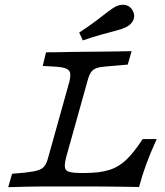

<svg xmlns="http://www.w3.org/2000/svg" viewBox="-20 -786 694 807"><path d="M186.3 -2.4Q161.3 -2.4 131 -2Q100.8 -1.6 70.6 -0.8Q40.3 0 14.5 0.8L30.6 -55.6L84.7 -60.5Q121 -64.5 139.5 -70.2Q158.1 -75.8 167.3 -88.3Q176.6 -100.8 183.1 -125.8L271.8 -443.5Q277.4 -466.9 274.6 -479.8Q271.8 -492.7 255.2 -498.8Q238.7 -504.8 201.6 -506.5L159.7 -508.9L173.4 -566.1Q191.1 -566.1 220.2 -566.5Q249.2 -566.9 282.3 -567.7Q315.3 -568.5 343.5 -568.5H344.4H345.2Q373.4 -568.5 404.4 -569Q435.5 -569.4 468.5 -569.8Q501.6 -570.2 533.1 -571L516.9 -514.5L425 -506.5Q400 -504.8 385.5 -499.6Q371 -494.4 362.5 -482.3Q354 -470.2 347.6 -445.2L258.9 -128.2Q246.8 -84.7 257.3 -71.8Q267.7 -58.9 316.9 -58.9H337.1Q397.6 -58.9 438.3 -71.4Q479 -83.9 511.3 -114.9Q543.5 -146 579.8 -201.6H638.7Q610.5 -139.5 593.5 -92.7Q576.6 -46 564.5 0Q529 -0.8 493.5 -1.2Q458.1 -1.6 419 -2Q379.8 -2.4 331.5 -2.4H190.3ZM328.2 -616.1 312.9 -649.2Q354 -675.8 383.5 -698.4Q412.9 -721 433.5 -736.7Q454 -752.4 466.9 -758.9Q489.5 -769.4 509.3 -764.5Q529 -759.7 538.7 -739.5Q548.4 -720.2 540.3 -701.6Q532.3 -683.1 509.7 -671.8Q492.7 -663.7 468.1 -657.3Q443.5 -650.8 409.3 -641.5Q375 -632.3 328.2 -616.1Z"/></svg>

Font: Playfair 5pt SemiExpanded Light
Style: Italic
Weight: 300
Width: 6
Italic angle: -15.6°
Designer: Claus Eggers Sørensen
Foundry: Claus Eggers Sørensen
Version: Version 2.203